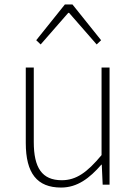

<svg xmlns="http://www.w3.org/2000/svg" viewBox="-20 -831 617 864"><path d="M96 -527V-188C96 -51 147 13 255 13C328 13 383 -29 436 -90H438L442 0H473V-527H437V-133C372 -55 323 -20 258 -20C169 -20 132 -76 132 -192V-527ZM163 -631 287 -773H291L415 -631L435 -650L306 -811H272L143 -650Z"/></svg>

Font: Kinto Sans Thin
Style: Regular
Weight: 100
Designer: Authors: Ryoko NISHIZUKA  (kana & ideographs); Paul D. Hunt (Latin, Greek & Cyrillic); Wenlong ZHANG  (bopomofo); Sandol
Foundry: Adobe Systems Incorporated, ookami Inc.
Version: Version 0.001